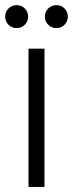

<svg xmlns="http://www.w3.org/2000/svg" viewBox="-54 -738 288 758"><path d="M58.6 0H121.6V-545.9H58.6ZM-33.7 -672.4C-33.7 -647 -13.7 -627 11.7 -627C37.1 -627 57.1 -647 57.1 -672.4C57.1 -697.8 37.1 -717.8 11.7 -717.8C-13.7 -717.8 -33.7 -697.8 -33.7 -672.4ZM123 -672.4C123 -647 143.1 -627 168.9 -627C193.8 -627 213.9 -647 213.9 -672.4C213.9 -697.8 193.8 -717.8 168.9 -717.8C143.1 -717.8 123 -697.8 123 -672.4Z"/></svg>

Font: Guggenheim Sans Display Light
Style: Regular
Weight: 300
Designer: Modified by Tom Baber under direction of Pentagram Design 2023
Foundry: rsms
Version: Version 1.001;Glyphs 3.1.2 (3151)